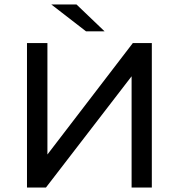

<svg xmlns="http://www.w3.org/2000/svg" viewBox="-20 -836 797 856"><path d="M100.3 -644V0H184.9L566.7 -495.9V0H656.9V-644H572.2L191.4 -147.2V-644ZM208.8 -816 363.4 -696.4H446.2L321.1 -816Z"/></svg>

Font: Montserrat Ace
Style: Regular
Weight: 500
Designer: Julieta Ulanovsky
Foundry: Julieta Ulanovsky
Version: Version 1